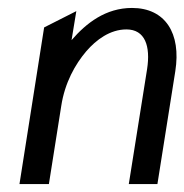

<svg xmlns="http://www.w3.org/2000/svg" viewBox="-20 -463 464 483"><path d="M29 0H103L134 -196C143 -255 169 -301 197 -334C222 -363 257 -389 298 -389C345 -389 359 -347 350 -289L304 0H376L421 -284C436 -379 396 -443 312 -443C246 -443 197 -405 160 -362L172 -435L91 -394Z"/></svg>

Font: Charger Sport
Style: DfNrwObl
Weight: 400
Designer: Jasper
Foundry: Cannot Into Space Fonts
Version: Version 1.1